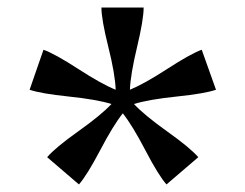

<svg xmlns="http://www.w3.org/2000/svg" viewBox="-20 -650 654 513"><path d="M106 -230Q127 -254.9 188.7 -298.8Q250.5 -342.8 277.8 -372.1Q238.3 -384.3 163.6 -392.1Q88.9 -399.9 59.1 -410.2L96.2 -517.1Q126.5 -506.3 189 -465.8Q251.5 -425.3 289.1 -410.2Q287.6 -452.1 269.3 -525.1Q251 -598.1 251 -629.9H363.8Q363.8 -597.7 346.2 -524.2Q328.6 -450.7 327.1 -410.2Q365.2 -425.8 427.2 -466.1Q489.3 -506.3 519 -517.1L557.1 -410.2Q527.3 -399.9 452.4 -392.1Q377.4 -384.3 337.9 -372.1Q365.7 -342.3 427 -298.6Q488.3 -254.9 509.8 -230L424.8 -157.2Q403.3 -181.6 368.4 -248.5Q333.5 -315.4 308.1 -347.2Q282.7 -315.4 247.6 -248.5Q212.4 -181.6 190.9 -157.2Z"/></svg>

Font: IntelOne Mono Medium
Style: Regular
Weight: 500
Designer: Fred Shallcrass
Foundry: Frere-Jones Type LLC
Version: Version 1.200;hotconv 1.1.0;makeotfexe 2.6.0;FJTRelease1.2